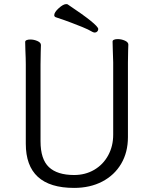

<svg xmlns="http://www.w3.org/2000/svg" viewBox="-20 -900 750 938"><path d="M443 -741Q438 -741 432 -744Q412 -756 381 -768.5Q350 -781 328.5 -789Q307 -797 296 -801L252 -816Q245 -819 245 -826Q245 -840 267 -860Q289 -880 304 -880Q308 -880 310 -879Q460 -779 460 -758Q460 -751 455 -746Q450 -741 443 -741ZM128 -707Q146 -707 163 -699.5Q180 -692 180 -680Q180 -662 179 -649L178 -584V-210Q178 -122 219 -83.5Q260 -45 342 -45Q397 -45 440.5 -70.5Q484 -96 508.5 -141Q533 -186 533 -242V-595L531 -658L530 -697Q530 -703 537 -706Q544 -709 555 -709Q573 -709 590 -701.5Q607 -694 607 -682Q607 -666 606 -654L605 -594V-230Q605 -156 572 -100Q539 -44 479.5 -13Q420 18 342 18Q106 18 106 -198V-586Q106 -613 104 -655L103 -695Q103 -701 110 -704Q117 -707 128 -707Z"/></svg>

Font: Iansui 0.93
Style: Regular
Weight: 400
Designer: But Ko / Fontworks Inc.
Foundry: zi-hi.com / Fontworks Inc.
Version: Version 0.931